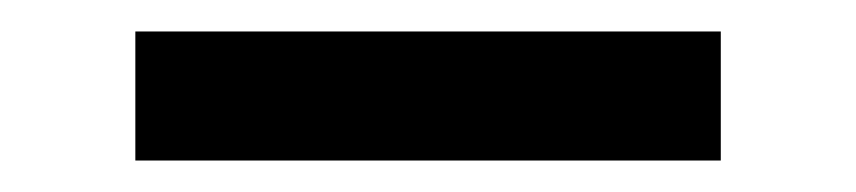

<svg xmlns="http://www.w3.org/2000/svg" viewBox="-20 -339 544 122"><path d="M66 -237V-319H438V-237Z"/></svg>

Font: SVN-Sora Variable
Style: Regular
Weight: 400
Designer: Jonathan Barnbrook, Julián Moncada
Foundry: Barnbrook Fonts
Version: Version 2.000 - Viet hoa boi STYLEno.1 Fonts